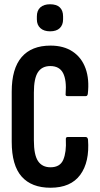

<svg xmlns="http://www.w3.org/2000/svg" viewBox="-20 -875 468 901"><path d="M217 6Q128 6 81.5 -46.5Q35 -99 35 -210V-445Q35 -553 81.5 -607Q128 -661 217 -661Q279 -661 321 -633Q363 -605 381.5 -554Q400 -503 392 -434Q390 -424 383 -424H296Q286 -424 288 -435Q293 -499 276 -532Q259 -565 216 -565Q177 -565 158 -536Q139 -507 139 -441V-216Q139 -148 158.5 -119Q178 -90 217 -90Q262 -90 277 -125.5Q292 -161 289 -220Q288 -232 297 -232H382Q391 -232 393 -220Q401 -115 356.5 -54.5Q312 6 217 6ZM215 -728Q186 -728 169.5 -743Q153 -758 153 -784V-798Q153 -826 169.5 -840.5Q186 -855 215 -855Q245 -855 260.5 -840.5Q276 -826 276 -798V-784Q276 -758 260.5 -743Q245 -728 215 -728Z"/></svg>

Font: Sofia Sans Extra Condensed
Style: Bold
Weight: 700
Designer: Botio Nikoltchev, Ani Petrova
Foundry: lettersoup
Version: Version 4.101